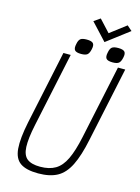

<svg xmlns="http://www.w3.org/2000/svg" viewBox="-156 -1172 929 1272"><g transform="rotate(15 308.0 -536.5)"><path d="M236 14Q154 14 113 -14.5Q72 -43 66.5 -111Q61 -179 85 -295L192 -800H242L134 -291Q113 -192 115.5 -135.5Q118 -79 147.5 -55.5Q177 -32 237 -32Q300 -32 341.5 -56.5Q383 -81 410.5 -138.5Q438 -196 459 -295L566 -800H616L508 -291Q484 -175 450.5 -108Q417 -41 366 -13.5Q315 14 236 14ZM522 -824Q489 -824 478.5 -836.5Q468 -849 475 -880Q480 -907 492.5 -916.5Q505 -926 535 -926Q568 -926 579 -914Q590 -902 583 -872Q577 -844 564.5 -834Q552 -824 522 -824ZM306 -824Q273 -824 262.5 -836.5Q252 -849 259 -880Q264 -907 276.5 -916.5Q289 -926 319 -926Q352 -926 363 -914Q374 -902 367 -872Q361 -844 348.5 -834Q336 -824 306 -824ZM436 -940 329 -1055 372 -1085 447 -1004 556 -1087 590 -1057Z"/></g></svg>

Font: Victor Mono Thin
Style: Italic
Weight: 100
Italic angle: -12°
Monospace: yes
Designer: Rune Bjørnerås
Version: Version 1.561;gftools[0.9.30]